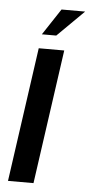

<svg xmlns="http://www.w3.org/2000/svg" viewBox="-49 -675 335 705"><g transform="rotate(5 118.0 -322.0)"><path d="M8 0 78 -495H172L102 0ZM85 -547 149 -644H236L138 -547Z"/></g></svg>

Font: Alumni Sans Thin SemiBold
Style: Italic
Weight: 600
Italic angle: -8°
Version: Version 1.016